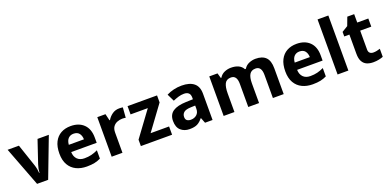

<svg xmlns="http://www.w3.org/2000/svg" viewBox="-6 -1621 5030 2491"><g transform="rotate(-20 2509.0 -375.0)"><path d="M208 0 0 -546H156L261 -235Q270 -207 275.5 -177Q281 -147 282 -123H286Q289 -177 308 -235L413 -546H569L361 0Z M872 -556Q985 -556 1051 -491.5Q1117 -427 1117 -308V-236H765Q767 -173 802.5 -137Q838 -101 901 -101Q954 -101 997 -111.5Q1040 -122 1086 -144V-29Q1046 -9 1001.5 0.5Q957 10 894 10Q812 10 749 -20.5Q686 -51 650 -113Q614 -175 614 -269Q614 -365 646.5 -428.5Q679 -492 737 -524Q795 -556 872 -556ZM873 -450Q830 -450 801.5 -422Q773 -394 768 -335H977Q976 -385 951 -417.5Q926 -450 873 -450Z M1543 -556Q1554 -556 1569 -555Q1584 -554 1593 -552L1582 -412Q1575 -414 1561.5 -415.5Q1548 -417 1538 -417Q1500 -417 1465 -403.5Q1430 -390 1408.5 -360Q1387 -330 1387 -278V0H1238V-546H1351L1373 -454H1380Q1404 -496 1446 -526Q1488 -556 1543 -556Z M2072 0H1641V-88L1894 -432H1656V-546H2063V-449L1817 -114H2072Z M2404 -557Q2514 -557 2572.5 -509.5Q2631 -462 2631 -364V0H2527L2498 -74H2494Q2459 -30 2420 -10Q2381 10 2313 10Q2240 10 2192 -32.5Q2144 -75 2144 -163Q2144 -250 2205 -291.5Q2266 -333 2388 -337L2483 -340V-364Q2483 -407 2460.5 -427Q2438 -447 2398 -447Q2358 -447 2320 -435.5Q2282 -424 2244 -407L2195 -508Q2239 -531 2292.5 -544Q2346 -557 2404 -557ZM2425 -251Q2353 -249 2325 -225Q2297 -201 2297 -162Q2297 -128 2317 -113.5Q2337 -99 2369 -99Q2417 -99 2450 -127.5Q2483 -156 2483 -208V-253Z M3425 -556Q3518 -556 3565.5 -508.5Q3613 -461 3613 -356V0H3464V-319Q3464 -437 3382 -437Q3323 -437 3298 -395Q3273 -353 3273 -274V0H3124V-319Q3124 -437 3042 -437Q2980 -437 2956.5 -390.5Q2933 -344 2933 -257V0H2784V-546H2898L2918 -476H2926Q2951 -518 2994.5 -537Q3038 -556 3085 -556Q3145 -556 3187 -536.5Q3229 -517 3251 -476H3264Q3289 -518 3333.5 -537Q3378 -556 3425 -556Z M3991 -556Q4104 -556 4170 -491.5Q4236 -427 4236 -308V-236H3884Q3886 -173 3921.5 -137Q3957 -101 4020 -101Q4073 -101 4116 -111.5Q4159 -122 4205 -144V-29Q4165 -9 4120.5 0.5Q4076 10 4013 10Q3931 10 3868 -20.5Q3805 -51 3769 -113Q3733 -175 3733 -269Q3733 -365 3765.5 -428.5Q3798 -492 3856 -524Q3914 -556 3991 -556ZM3992 -450Q3949 -450 3920.5 -422Q3892 -394 3887 -335H4096Q4095 -385 4070 -417.5Q4045 -450 3992 -450Z M4506 0H4357V-760H4506Z M4892 -109Q4917 -109 4940 -114Q4963 -119 4986 -126V-15Q4962 -5 4926.5 2.5Q4891 10 4849 10Q4800 10 4761.5 -6Q4723 -22 4700.5 -61.5Q4678 -101 4678 -171V-434H4607V-497L4689 -547L4732 -662H4827V-546H4980V-434H4827V-171Q4827 -140 4845 -124.5Q4863 -109 4892 -109Z"/></g></svg>

Font: RS Noto Sans
Style: Bold
Weight: 700
Designer: Monotype Design Team
Foundry: Monotype Imaging Inc.
Version: Version 3.10